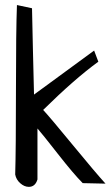

<svg xmlns="http://www.w3.org/2000/svg" viewBox="-20 -725 436 758"><path d="M396.5 0 306.6 -2Q270.5 -38.1 207.5 -118.7Q144.5 -199.2 127.9 -217.8V-16.6Q119.1 12.7 93.8 12.7Q76.2 12.7 60.1 -1.5Q43.9 -15.6 40 -36.1Q43 -136.7 43 -370.1Q43 -603.5 46.9 -705.1L106.4 -692.4Q107.4 -653.3 109.9 -532.2Q112.3 -411.1 114.3 -351.6L351.6 -525.4L368.2 -481.4Q275.4 -414.1 150.4 -291Q176.8 -262.7 267.1 -152.8Q357.4 -43 396.5 0Z"/></svg>

Font: Neucha
Style: Regular
Weight: 400
Designer: Jovanny Lemonad
Foundry: Jovanny Lemonad
Version: Version 001.001